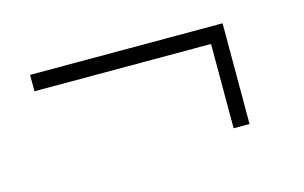

<svg xmlns="http://www.w3.org/2000/svg" viewBox="-43 -462 626 396"><g transform="rotate(-15 270.0 -263.5)"><path d="M450 -371V-156H416V-336H39V-371Z"/></g></svg>

Font: TypoPRO Montserrat
Style: Regular
Weight: 275
Designer: Julieta Ulanovsky
Foundry: Julieta Ulanovsky
Version: Version 6.001